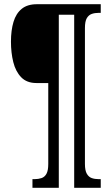

<svg xmlns="http://www.w3.org/2000/svg" viewBox="-20 -780 530 911"><path d="M134 111V70H144Q162 70 177 65Q192 60 200.5 44.5Q209 29 209 -2V-386H153Q107 -386 80.5 -413.5Q54 -441 43 -485.5Q32 -530 32 -582Q32 -636 44 -676Q56 -716 83 -738Q110 -760 155 -760H458V-719H448Q430 -719 415.5 -714Q401 -709 392 -694Q383 -679 383 -647V-2Q383 29 392 44.5Q401 60 415.5 65Q430 70 448 70H458V111H332V-710H259V111Z"/></svg>

Font: Noto Serif ExtraCondensed
Style: Regular
Weight: 400
Width: 2
Designer: Monotype Design Team
Foundry: Monotype Imaging Inc.
Version: Version 2.013